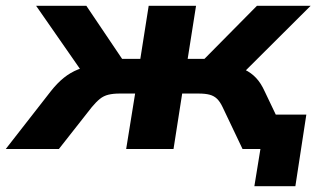

<svg xmlns="http://www.w3.org/2000/svg" viewBox="-67 -516 1120 665"><path d="M814 129 835 0H786L804 -119H994L956 129ZM-47 0 109 -200Q131 -228 154 -246.5Q177 -265 203.5 -275.5Q230 -286 261 -289L236 -240L58 -496H232L356 -312H419L448 -496H612L583 -312H641L823 -496H1009L752 -240L729 -288Q759 -285 781 -274.5Q803 -264 820 -246Q837 -228 850 -199L945 0H773L704 -145Q695 -164 684.5 -174Q674 -184 659 -188Q644 -192 621 -192H564L534 0H370L401 -192H347Q325 -192 308.5 -188Q292 -184 279 -173.5Q266 -163 251 -145L137 0Z"/></svg>

Font: Nunito Sans 10pt SemiExpanded ExtraBold
Style: Italic
Weight: 800
Width: 6
Italic angle: -9°
Designer: Vernon Adams
Foundry: Vernon Adams
Version: Version 3.101;gftools[0.9.27]